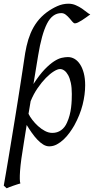

<svg xmlns="http://www.w3.org/2000/svg" viewBox="-23 -762 514 1026"><path d="M141.1 -223.6 129.4 -153.8Q136.2 -139.2 149.7 -121.6Q163.1 -104 180.2 -88.4Q197.3 -72.8 217 -62.3Q236.8 -51.8 256.8 -51.8Q283.2 -51.8 303.5 -66.2Q323.7 -80.6 335 -106.9Q343.8 -126 349.1 -146.7Q354.5 -167.5 356.9 -187.7Q359.4 -208 360.1 -226.6Q360.8 -245.1 360.8 -259.8Q360.8 -293.9 355.5 -319.1Q350.1 -344.2 341.1 -360.6Q332 -377 320.8 -385Q309.6 -393.1 297.9 -393.1Q284.7 -393.1 264.6 -380.6Q244.6 -368.2 222.4 -345.7Q200.2 -323.2 178.5 -291.7Q156.7 -260.3 141.1 -222.2ZM432.1 -306.2Q432.1 -257.3 418.5 -202.6Q404.8 -147.9 374 -91.8Q362.8 -72.3 348.4 -52.5Q334 -32.7 316.9 -16.6Q299.8 -0.5 280.5 9.8Q261.2 20 240.2 20Q223.6 20 207.5 10Q191.4 0 176.3 -16.1Q161.1 -32.2 146.7 -52.7Q132.3 -73.2 119.6 -94.2L105 -2.9Q87.9 97.7 84.2 151.1Q80.6 204.6 85.9 218.3Q78.6 220.2 68.8 223.4Q59.1 226.6 48.6 230.2Q38.1 233.9 28.6 237.5Q19 241.2 12.7 244.1L-2.9 230Q2.4 199.7 9.5 158.7Q16.6 117.7 24.4 70.1Q32.2 22.5 40.8 -29.3Q49.3 -81.1 57.6 -132.1Q65.9 -183.1 73.5 -231.2Q81.1 -279.3 87.4 -320.1Q93.8 -360.8 98.4 -391.6Q103 -422.4 105.5 -439Q110.8 -479 118.9 -515.4Q127 -551.8 140.6 -584.5Q154.3 -617.2 175.3 -645.3Q196.3 -673.3 227.5 -696.8Q253.4 -715.8 282.7 -729Q312 -742.2 342.8 -742.2Q363.8 -742.2 382.1 -734.1Q400.4 -726.1 415 -716.1Q429.7 -706.1 440.9 -696.8Q452.1 -687.5 459.5 -685.1Q449.2 -677.7 437.5 -669.2Q425.8 -660.6 414.6 -653.6Q403.3 -646.5 393.6 -641.8Q383.8 -637.2 377.4 -637.2Q371.1 -637.2 364 -645.8Q356.9 -654.3 348.1 -664.6Q339.4 -674.8 328.6 -683.3Q317.9 -691.9 304.7 -691.9Q256.8 -691.9 228 -635.3Q199.2 -578.6 180.7 -464.8L155.8 -313Q187.5 -361.8 214.8 -390.4Q242.2 -418.9 265.1 -433.8Q288.1 -448.7 306.6 -452.9Q325.2 -457 339.8 -457Q358.9 -457 375.5 -447.3Q392.1 -437.5 404.8 -418.2Q417.5 -398.9 424.8 -370.8Q432.1 -342.8 432.1 -306.2Z"/></svg>

Font: GentiumAlt
Style: Italic
Weight: 400
Italic angle: -7°
Designer: J. Victor Gaultney
Version: Version 1.02; 2005; OFL release